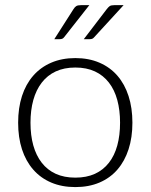

<svg xmlns="http://www.w3.org/2000/svg" viewBox="-20 -736 598 762"><path d="M279 -505.5Q332.5 -505.5 374.8 -487.2Q417 -469 446 -435.5Q475 -402 490.2 -354.8Q505.5 -307.5 505.5 -249Q505.5 -190.5 490.2 -143.5Q475 -96.5 446 -63Q417 -29.5 374.8 -11.5Q332.5 6.5 279 6.5Q225.5 6.5 183.2 -11.5Q141 -29.5 111.8 -63Q82.5 -96.5 67.2 -143.5Q52 -190.5 52 -249Q52 -307.5 67.2 -354.8Q82.5 -402 111.8 -435.5Q141 -469 183.2 -487.2Q225.5 -505.5 279 -505.5ZM279 -31Q323.5 -31 356.8 -46.2Q390 -61.5 412.2 -90Q434.5 -118.5 445.5 -158.8Q456.5 -199 456.5 -249Q456.5 -298.5 445.5 -339Q434.5 -379.5 412.2 -408.2Q390 -437 356.8 -452.5Q323.5 -468 279 -468Q234.5 -468 201.2 -452.5Q168 -437 145.8 -408.2Q123.5 -379.5 112.2 -339Q101 -298.5 101 -249Q101 -199 112.2 -158.8Q123.5 -118.5 145.8 -90Q168 -61.5 201.2 -46.2Q234.5 -31 279 -31ZM334.5 -715.5 235 -589Q231.5 -584 227 -582.2Q222.5 -580.5 216.5 -580.5H195.5L271.5 -699.5Q277 -708.5 283 -712Q289 -715.5 301 -715.5ZM470.5 -715.5 354.5 -589Q350.5 -584 346.2 -582.2Q342 -580.5 336 -580.5H312.5L403.5 -699.5Q410 -708 415.5 -711.8Q421 -715.5 433 -715.5Z"/></svg>

Font: Lato 2
Style: Regular
Weight: 300
Designer: Lukasz Dziedzic with Adam Twardoch and Botio Nikoltchev
Foundry: tyPoland Lukasz Dziedzic
Version: Version 2.015; 2015-08-06; http://www.latofonts.com/